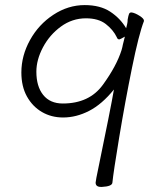

<svg xmlns="http://www.w3.org/2000/svg" viewBox="-20 -712 640 755"><path d="M356 6Q356 4 359 -13Q417 -294 428 -360Q381 -302 330.5 -276Q280 -250 228 -250Q182 -250 145 -271.5Q108 -293 86 -332.5Q64 -372 64 -427Q64 -493 98 -554.5Q132 -616 190 -654Q248 -692 313 -692Q374 -692 413.5 -666Q453 -640 476 -601Q481 -620 481.5 -626Q482 -632 482 -635Q485 -652 487.5 -657.5Q490 -663 496 -663H498Q511 -661 528.5 -650Q546 -639 546 -631V-629Q526 -578 499 -445Q472 -312 449 -173.5Q426 -35 422 6Q421 21 381 23H377Q356 23 356 6ZM227 -305Q331 -305 384.5 -378.5Q438 -452 458 -515Q462 -529 463 -536L471 -568Q452 -557 449 -557Q442 -557 439 -566Q425 -595 396 -617.5Q367 -640 318 -640Q264 -640 219.5 -607.5Q175 -575 149 -526Q123 -477 123 -430Q123 -372 150 -338.5Q177 -305 227 -305Z"/></svg>

Font: JyunsaiKaai Light
Style: Regular
Weight: 300
Designer: Fontworks Inc.
Version: Version 0.030;April 7, 2024;FontCreator 14.0.0.2901 64-bit